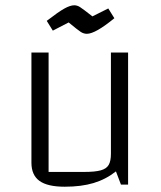

<svg xmlns="http://www.w3.org/2000/svg" viewBox="-20 -699 609 727"><path d="M465 0H438L419 -50Q381 -20 334.5 -6Q288 8 225 8Q160 8 129.5 -14Q99 -36 99 -83V-500H164V-48H299Q340 -48 361.5 -54Q383 -60 391.5 -74.5Q400 -89 400 -117V-500H465ZM240 -614 180 -583 157 -620Q201 -654 223.5 -666.5Q246 -679 261 -679Q272 -679 282.5 -672.5Q293 -666 330 -637L390 -667L413 -630Q341 -571 309 -571Q297 -571 286 -578Q275 -585 240 -614Z"/></svg>

Font: Changa ExtraLight
Style: Regular
Weight: 275
Designer: Eduardo Rodriguez Tunni
Foundry: Eduardo Rodriguez Tunni
Version: Version 2.002; ttfautohint (v1.5) -l 8 -r 50 -G 200 -x 14 -H